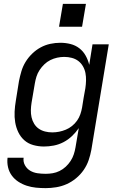

<svg xmlns="http://www.w3.org/2000/svg" viewBox="-20 -749 640 992"><path d="M216 223Q190 223 165.5 220.5Q141 218 118 210.5Q95 203 75 190Q55 177 41 158Q27 139 21.5 115Q16 91 19 66H102Q99 87 109 105Q119 123 136 133Q153 143 173.5 146Q194 149 216 149Q234 149 252 146Q270 143 287.5 134.5Q305 126 319.5 112.5Q334 99 344.5 83Q355 67 361 49Q367 31 370 13L387 -87Q372 -65 352 -46Q332 -27 308 -14.5Q284 -2 258 3Q232 8 207 8Q179 8 152 0.5Q125 -7 105.5 -24.5Q86 -42 74.5 -66Q63 -90 58.5 -117Q54 -144 55.5 -172.5Q57 -201 62 -230L78 -330Q83 -355 90.5 -380.5Q98 -406 112 -429Q126 -452 146 -471.5Q166 -491 190 -504Q214 -517 240 -522.5Q266 -528 292 -528Q319 -528 344.5 -521.5Q370 -515 390 -499.5Q410 -484 422.5 -461.5Q435 -439 441 -414L458 -520H542L452 25Q447 52 438 78.5Q429 105 412.5 129Q396 153 373 172Q350 191 324 202.5Q298 214 270 218.5Q242 223 216 223ZM250 -65Q268 -65 285.5 -68.5Q303 -72 320 -79Q337 -86 352 -98Q367 -110 378 -125.5Q389 -141 395 -158.5Q401 -176 404 -193Q408 -218 412 -243Q416 -268 421 -293Q424 -313 424.5 -333Q425 -353 421.5 -371.5Q418 -390 408.5 -406.5Q399 -423 384.5 -434Q370 -445 351 -450Q332 -455 312 -455Q294 -455 275.5 -451Q257 -447 240 -438.5Q223 -430 209 -416.5Q195 -403 184.5 -387Q174 -371 168.5 -353.5Q163 -336 160 -318L143 -218Q140 -199 139.5 -180Q139 -161 143 -143Q147 -125 156.5 -109.5Q166 -94 180.5 -84Q195 -74 213 -69.5Q231 -65 250 -65ZM285 -611 305 -729H424L404 -611Z"/></svg>

Font: Iosevka SS04 Extended Oblique
Style: Regular
Weight: 400
Width: 7
Italic angle: -9°
Monospace: yes
Designer: Belleve Invis
Foundry: Belleve Invis
Version: Version 19.0.0; ttfautohint (v1.8.4)